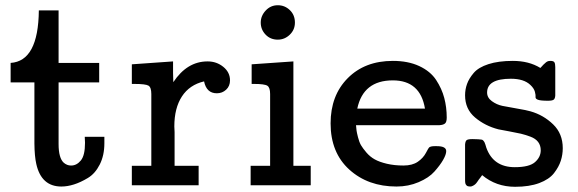

<svg xmlns="http://www.w3.org/2000/svg" viewBox="-20 -715 2230 741"><path d="M21 -397V-472.2Q127.9 -479 129.9 -674.8H206.1V-472.2H362.8V-397H206.1V-159.2Q206.1 -105 226.1 -86.9Q238.8 -76.2 253.4 -76.2Q253.9 -76.2 254.9 -76.2Q275.9 -76.2 292 -95.7Q308.1 -115.2 308.1 -164.1Q308.1 -168 307.6 -175.5Q307.1 -183.1 307.1 -187H382.8V-162.1Q382.8 -115.2 365 -80.1Q347.2 -44.9 319.1 -28.1Q291 -11.2 265.6 -3.2Q240.2 4.9 216.8 4.9Q139.6 4.9 120.1 -82Q113.3 -111.8 112.8 -161.1V-397Z M488.8 0V-75.2H564V-352.1Q564 -377.9 553 -384.5Q542 -391.1 497.6 -391.1H488.8V-466.8L647.9 -478V-433.1L648.9 -397.9Q702.1 -478 780.8 -478H781.7Q815.9 -478 841.8 -457Q867.7 -436 867.7 -404.8Q867.7 -382.8 852.8 -368.9Q837.9 -355 816.9 -355Q776.9 -355 767.6 -400.9Q711.4 -387.7 682.1 -342.8Q652.8 -297.9 652.8 -227.1Q652.8 -224.1 653.3 -216.1Q653.8 -208 653.8 -205.1V-75.2H746.6V0Z M947.3 0V-75.2H1022.5V-352.1Q1022.5 -377 1012 -384Q1001.5 -391.1 959.5 -391.1H951.2V-466.8L1112.3 -478V-75.2H1179.2V0ZM986.3 -627.9Q986.3 -653.8 1005.4 -674.3Q1024.4 -694.8 1052.2 -694.8Q1079.1 -694.8 1098.6 -676Q1118.2 -657.2 1118.2 -627.9Q1118.2 -600.1 1098.4 -581.1Q1078.6 -562 1052.2 -562Q1023.4 -562 1004.9 -581.5Q986.3 -601.1 986.3 -627.9Z M1255.9 -238.8Q1255.9 -346.7 1322 -413.3Q1388.2 -480 1496.1 -480Q1555.2 -480 1598.1 -460Q1641.1 -439.9 1663.1 -406.5Q1685.1 -373 1694.6 -336.9Q1704.1 -300.8 1704.1 -261.2Q1704.1 -244.1 1697.5 -238.5Q1690.9 -232.9 1676.3 -231.9H1354Q1355 -218.8 1356 -211.4Q1356.9 -204.1 1361.6 -185.5Q1366.2 -167 1373 -155Q1379.9 -143.1 1394 -126.5Q1408.2 -109.9 1426.3 -99.9Q1444.3 -89.8 1473.1 -83Q1502 -76.2 1537.1 -76.2Q1571.3 -76.2 1592.3 -90.6Q1613.3 -105 1623.8 -125Q1634.3 -145 1636.2 -146Q1642.1 -150.9 1657.2 -150.9H1666Q1702.1 -150.9 1702.1 -131.8Q1702.1 -118.7 1690.2 -97.9Q1678.2 -77.1 1656.7 -53Q1635.3 -28.8 1595.7 -12Q1556.2 4.9 1510.3 4.9Q1400.4 4.9 1328.1 -60.5Q1255.9 -126 1255.9 -238.8ZM1358.9 -295.9H1620.1Q1602.1 -404.8 1496.1 -404.8Q1381.8 -404.8 1358.9 -295.9Z M1774.9 -21V-157.2Q1775.9 -170.4 1781.2 -174.3Q1786.6 -178.2 1803.7 -178.2Q1816.9 -178.2 1825 -177.5Q1833 -176.8 1837.9 -176.3Q1842.8 -175.8 1845.7 -171.9Q1848.6 -168 1849.6 -166.5Q1850.6 -165 1853.3 -157Q1856 -148.9 1856.9 -145Q1883.8 -69.8 1966.8 -69.8Q2022.9 -69.8 2044.9 -89.4Q2066.9 -108.9 2066.9 -134.8Q2066.9 -153.8 2056.9 -167Q2046.9 -180.2 2027.3 -187.5Q2007.8 -194.8 1990.2 -199Q1972.7 -203.1 1945.3 -208Q1918 -212.9 1903.8 -215.8Q1852.1 -229 1813.5 -261.5Q1774.9 -293.9 1774.9 -347.2Q1774.9 -370.1 1782.5 -391.1Q1790 -412.1 1808.3 -433.6Q1826.7 -455.1 1865.2 -467.5Q1903.8 -480 1959 -480Q2021 -480 2064.9 -453.1H2065.9Q2067.9 -455.1 2071.8 -459.5Q2075.7 -463.9 2077.1 -465.3Q2078.6 -466.8 2082.3 -470Q2085.9 -473.1 2087.4 -474.6Q2088.9 -476.1 2091.8 -477.5Q2094.7 -479 2097.7 -479.5Q2100.6 -480 2104 -480Q2116.2 -480 2119.6 -474.6Q2123 -469.2 2123 -456.1V-346.2Q2122.1 -334 2116.5 -330.1Q2110.8 -326.2 2094.7 -326.2Q2065.9 -326.2 2055.9 -330.1Q2045.9 -334 2046.9 -340.6Q2047.9 -347.2 2044.4 -360.6Q2041 -374 2026.9 -387.2Q2002 -411.1 1951.7 -411.1Q1859.9 -411.1 1859.9 -357.9Q1859.9 -337.9 1878.4 -324.5Q1897 -311 1918.9 -306.4Q1940.9 -301.8 1976.3 -295.9Q2011.7 -290 2027.8 -285.2Q2077.6 -271 2114.7 -235.1Q2151.9 -199.2 2151.9 -143.1Q2151.9 -118.2 2144.3 -94.5Q2136.7 -70.8 2118.2 -46.9Q2099.6 -22.9 2061.3 -8.5Q2022.9 5.9 1967.8 5.9Q1894.5 5.9 1840.8 -39.1Q1838.9 -36.1 1834.2 -30Q1829.6 -23.9 1827.6 -21.5Q1825.7 -19 1822.8 -14.4Q1819.8 -9.8 1817.9 -7.8Q1815.9 -5.9 1813.5 -3.4Q1811 -1 1808.8 0Q1806.6 1 1804.2 2.4Q1801.8 3.9 1799.3 4.4Q1796.9 4.9 1793.9 4.9Q1785.2 4.9 1781 1Q1776.9 -2.9 1775.9 -7.6Q1774.9 -12.2 1774.9 -21Z"/></svg>

Font: CMU Concrete
Style: Bold
Weight: 700
Version: Version 0.7.0